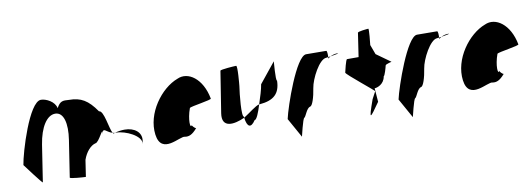

<svg xmlns="http://www.w3.org/2000/svg" viewBox="-53 -957 3521 1272"><g transform="rotate(-10 1707.5 -321.0)"><path d="M47 -149C47 -149 153 -6 154 -14L192 -261C210 -376 257 -448 313 -448C370 -448 390 -370 373 -261L335 -14C334 -6 430 0 441 0L458 -112C476 -164 510 -200 541 -208C568 -208 610 -320 601 -261C608 -309 624 -269 666 -257C647 -290 635 -413 602 -413C546 -494 499 -522 419 -522C379 -525 360 -526 336 -481C328 -526 271 -555 236 -555C156 -555 59 -230 47 -149ZM666 -257C668 -254 670 -252 672 -251L681 -254ZM681 -254H690C750 -254 859 -205 850 -149L853 -170C862 -228 812 -264 748 -264C727 -264 703 -261 681 -254Z M943 -196C962 -52 1103 -160 1134 -148C1159 -144 1183 -152 1216 -191C1208 -193 1189 -212 1192 -217C1177 -188 1172 -257 1199 -330C1207 -340 1354 -358 1346 -368C1320 -506 1226 -570 1151 -535C1038 -493 924 -341 943 -196ZM1192 -217C1192 -217 1192 -218 1192 -218C1192 -218 1192 -217 1192 -217ZM1217 -192 1216 -191C1218 -191 1218 -191 1217 -190Z M1397 -260C1381 -158 1470 -171 1542 -204C1541 -206 1543 -209 1542 -211C1523 -211 1539 -366 1547 -416C1548 -424 1560 -552 1549 -552C1539 -552 1442 -546 1441 -538C1441 -538 1409 -340 1397 -260ZM1542 -204C1550 -139 1575 -127 1607 -176C1621 -176 1639 -221 1655 -274C1631 -270 1584 -230 1542 -204ZM1655 -274H1659C1755 -282 1797 -322 1799 -408C1788 -408 1801 -546 1800 -538L1691 -403C1686 -370 1670 -319 1655 -274Z M1824 -145 1897 -14C1896 -6 1924 -135 1935 -135C1946 -142 1960 -194 1985 -201C2000 -201 2018 -258 2027 -318C2036 -378 2099 -501 2147 -501C2147 -501 2152 -502 2160 -503C2161 -520 2160 -546 2154 -546C2154 -546 2061 -547 2019 -547C1951 -547 1841 -225 1824 -145ZM2160 -503C2160 -498 2159 -494 2159 -491C2159 -494 2166 -500 2176 -505C2170 -504 2165 -504 2160 -503ZM2176 -505C2207 -510 2247 -517 2220 -517C2204 -517 2188 -511 2176 -505Z M2253 -382C2251 -371 2435 -226 2427 -226L2401 -177C2350 -34 2364 -54 2434 -154L2427 -246C2443 -246 2492 -261 2500 -314C2507 -314 2523 -371 2525 -382C2527 -392 2574 -400 2567 -400L2472 -468L2448 -533C2449 -540 2460 -642 2454 -642C2448 -642 2383 -636 2382 -628L2358 -468H2280C2273 -468 2255 -392 2253 -382Z M2570 -145 2643 -14C2642 -6 2670 -135 2681 -135C2692 -142 2706 -194 2731 -201C2746 -201 2764 -258 2773 -318C2782 -378 2845 -501 2893 -501C2893 -501 2898 -502 2906 -503C2907 -520 2906 -546 2900 -546C2900 -546 2807 -547 2765 -547C2697 -547 2587 -225 2570 -145ZM2906 -503C2906 -498 2905 -494 2905 -491C2905 -494 2912 -500 2922 -505C2916 -504 2911 -504 2906 -503ZM2922 -505C2953 -510 2993 -517 2966 -517C2950 -517 2934 -511 2922 -505Z M3012 -196C3031 -52 3172 -160 3203 -148C3228 -144 3252 -152 3285 -191C3277 -193 3258 -212 3261 -217C3246 -188 3241 -257 3268 -330C3276 -340 3423 -358 3415 -368C3389 -506 3295 -570 3220 -535C3107 -493 2993 -341 3012 -196ZM3261 -217C3261 -217 3261 -218 3261 -218C3261 -218 3261 -217 3261 -217ZM3286 -192 3285 -191C3287 -191 3287 -191 3286 -190Z"/></g></svg>

Font: Ampere
Style: SCUltCndIta
Weight: 400
Version: Version 1